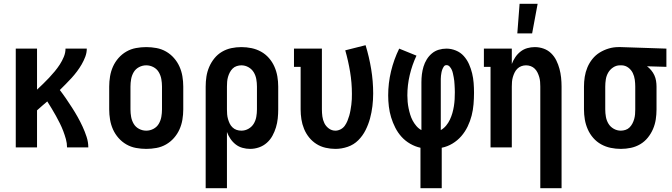

<svg xmlns="http://www.w3.org/2000/svg" viewBox="-20 -776 3540 1011"><path d="M63 0V-520H175V-304Q191 -319 207 -334.5Q223 -350 238.5 -366.5Q254 -383 268.5 -400.5Q283 -418 295 -436.5Q307 -455 316 -476.5Q325 -498 325 -520H437Q437 -498 429 -477Q421 -456 410 -437Q399 -418 385.5 -400Q372 -382 357 -365.5Q342 -349 326.5 -333.5Q311 -318 295 -302Q312 -280 328 -256.5Q344 -233 359.5 -209Q375 -185 389 -160Q403 -135 415 -109Q427 -83 436 -55.5Q445 -28 445 0H333Q333 -22 327 -43.5Q321 -65 313 -86Q305 -107 295 -127Q285 -147 274.5 -166Q264 -185 252.5 -204Q241 -223 229 -242Q215 -230 201.5 -218.5Q188 -207 175 -195V0Z M750 8Q723 8 696 3Q669 -2 645.5 -15.5Q622 -29 604 -49.5Q586 -70 575 -94.5Q564 -119 559.5 -146Q555 -173 555 -200V-320Q555 -347 559.5 -374Q564 -401 575 -425.5Q586 -450 604 -470.5Q622 -491 645.5 -504.5Q669 -518 696 -523Q723 -528 750 -528Q777 -528 804 -523Q831 -518 854.5 -504.5Q878 -491 896 -470.5Q914 -450 925 -425.5Q936 -401 940.5 -374Q945 -347 945 -320V-200Q945 -173 940.5 -146Q936 -119 925 -94.5Q914 -70 896 -49.5Q878 -29 854.5 -15.5Q831 -2 804 3Q777 8 750 8ZM750 -88Q770 -88 788 -97.5Q806 -107 816 -124Q826 -141 829.5 -160.5Q833 -180 833 -200V-320Q833 -340 829.5 -359.5Q826 -379 816 -396Q806 -413 788 -422.5Q770 -432 750 -432Q730 -432 712 -422.5Q694 -413 684 -396Q674 -379 670.5 -359.5Q667 -340 667 -320V-200Q667 -180 670.5 -160.5Q674 -141 684 -124Q694 -107 712 -97.5Q730 -88 750 -88Z M1063 215V-320Q1063 -347 1067 -373Q1071 -399 1081.5 -423.5Q1092 -448 1109 -469Q1126 -490 1149 -503.5Q1172 -517 1198 -522.5Q1224 -528 1251 -528Q1278 -528 1304.5 -522.5Q1331 -517 1354.5 -504Q1378 -491 1396 -470.5Q1414 -450 1425 -425Q1436 -400 1440.5 -373.5Q1445 -347 1445 -320V-200Q1445 -176 1442.5 -152Q1440 -128 1433 -105Q1426 -82 1414.5 -61Q1403 -40 1385 -24Q1367 -8 1344 0Q1321 8 1297 8Q1277 8 1257 2.5Q1237 -3 1221 -15.5Q1205 -28 1193.5 -45Q1182 -62 1175 -81V215ZM1251 -88Q1271 -88 1288.5 -98Q1306 -108 1316 -124.5Q1326 -141 1329.5 -160.5Q1333 -180 1333 -200V-320Q1333 -340 1329.5 -359.5Q1326 -379 1316 -395.5Q1306 -412 1288.5 -422Q1271 -432 1251 -432Q1239 -432 1226.5 -428Q1214 -424 1205 -415Q1196 -406 1190 -394.5Q1184 -383 1180.5 -370.5Q1177 -358 1176 -345.5Q1175 -333 1175 -320V-200Q1175 -187 1176 -174.5Q1177 -162 1180.5 -149.5Q1184 -137 1189.5 -125.5Q1195 -114 1204.5 -105Q1214 -96 1226 -92Q1238 -88 1251 -88Z M1746 8Q1720 8 1694 2Q1668 -4 1646 -18Q1624 -32 1607.5 -52.5Q1591 -73 1581 -97.5Q1571 -122 1567 -148Q1563 -174 1563 -200V-424H1528V-520H1675V-200Q1675 -181 1677.5 -162.5Q1680 -144 1688 -127.5Q1696 -111 1711.5 -99.5Q1727 -88 1746 -88Q1760 -88 1773.5 -95Q1787 -102 1795.5 -114Q1804 -126 1809.5 -139.5Q1815 -153 1819 -167Q1823 -181 1825.5 -195.5Q1828 -210 1830 -224.5Q1832 -239 1832.5 -253.5Q1833 -268 1833 -282Q1833 -340 1823.5 -397.5Q1814 -455 1798 -511L1905 -538Q1924 -476 1934.5 -412Q1945 -348 1945 -284Q1945 -250 1941 -217Q1937 -184 1928.5 -152.5Q1920 -121 1905 -91Q1890 -61 1866.5 -37.5Q1843 -14 1811 -3Q1779 8 1746 8Z M2194 215V2Q2166 -4 2140 -19Q2114 -34 2094.5 -55.5Q2075 -77 2061.5 -103.5Q2048 -130 2039.5 -158Q2031 -186 2027.5 -215.5Q2024 -245 2024 -274Q2024 -338 2039 -400.5Q2054 -463 2082 -520L2173 -483Q2150 -434 2137.5 -381Q2125 -328 2125 -274Q2125 -257 2126.5 -240Q2128 -223 2131.5 -206Q2135 -189 2140 -172.5Q2145 -156 2153 -141Q2161 -126 2172.5 -112.5Q2184 -99 2199 -91V-343Q2199 -364 2201.5 -384.5Q2204 -405 2210 -425Q2216 -445 2227 -463Q2238 -481 2254 -494.5Q2270 -508 2290 -514Q2310 -520 2331 -520Q2356 -520 2380.5 -510Q2405 -500 2422 -481Q2439 -462 2449.5 -438.5Q2460 -415 2466 -390Q2472 -365 2474 -339.5Q2476 -314 2476 -288Q2476 -258 2473.5 -227.5Q2471 -197 2463.5 -167.5Q2456 -138 2442.5 -110Q2429 -82 2409 -59Q2389 -36 2362.5 -20Q2336 -4 2306 2V215ZM2301 -91Q2317 -100 2329 -114.5Q2341 -129 2349 -146Q2357 -163 2362 -180.5Q2367 -198 2370 -216.5Q2373 -235 2374 -253.5Q2375 -272 2375 -291Q2375 -301 2374.5 -310.5Q2374 -320 2373.5 -330Q2373 -340 2372 -350Q2371 -360 2369 -369.5Q2367 -379 2365 -389Q2363 -399 2359 -408Q2355 -417 2348 -425Q2341 -433 2331 -433Q2322 -433 2317 -425.5Q2312 -418 2309 -410Q2306 -402 2304.5 -393.5Q2303 -385 2302 -377Q2301 -369 2301 -360.5Q2301 -352 2301 -343Z M2825 215V-320Q2825 -333 2824 -345.5Q2823 -358 2819.5 -370Q2816 -382 2810.5 -393.5Q2805 -405 2796 -414Q2787 -423 2775 -427.5Q2763 -432 2750 -432Q2737 -432 2725 -427.5Q2713 -423 2704 -414Q2695 -405 2689.5 -393.5Q2684 -382 2680.5 -370Q2677 -358 2676 -345.5Q2675 -333 2675 -320V0H2563V-424H2528V-520H2675V-439Q2682 -458 2693.5 -475Q2705 -492 2721 -504.5Q2737 -517 2756.5 -522.5Q2776 -528 2796 -528Q2820 -528 2842.5 -520Q2865 -512 2882 -495.5Q2899 -479 2909.5 -457.5Q2920 -436 2926 -413.5Q2932 -391 2934.5 -367.5Q2937 -344 2937 -320V215ZM2704 -600 2716 -756H2811L2782 -600Z M3249 8Q3222 8 3195.5 2.5Q3169 -3 3145.5 -16Q3122 -29 3104 -49.5Q3086 -70 3075 -95Q3064 -120 3059.5 -146.5Q3055 -173 3055 -200V-320Q3055 -346 3059 -371.5Q3063 -397 3073 -421Q3083 -445 3099.5 -465.5Q3116 -486 3138 -499.5Q3160 -513 3185 -520.5Q3210 -528 3236 -528H3250L3489 -520V-424L3387 -427Q3399 -418 3409 -406Q3419 -394 3425.5 -380Q3432 -366 3434.5 -350.5Q3437 -335 3437 -320V-200Q3437 -173 3433 -147Q3429 -121 3418.5 -96.5Q3408 -72 3391 -51Q3374 -30 3351 -16.5Q3328 -3 3302 2.5Q3276 8 3249 8ZM3249 -88Q3261 -88 3273.5 -92Q3286 -96 3295 -105Q3304 -114 3310 -125.5Q3316 -137 3319.5 -149.5Q3323 -162 3324 -174.5Q3325 -187 3325 -200V-320Q3325 -338 3322.5 -356.5Q3320 -375 3312 -391.5Q3304 -408 3289 -419.5Q3274 -431 3255 -432H3244Q3225 -432 3208.5 -421Q3192 -410 3182.5 -393.5Q3173 -377 3170 -358Q3167 -339 3167 -320V-200Q3167 -180 3170.5 -160.5Q3174 -141 3184 -124.5Q3194 -108 3211.5 -98Q3229 -88 3249 -88Z"/></svg>

Font: Iosevka Curly Slab
Style: Bold
Weight: 700
Monospace: yes
Designer: Belleve Invis
Foundry: Belleve Invis
Version: Version 22.1.2; ttfautohint (v1.8.4)